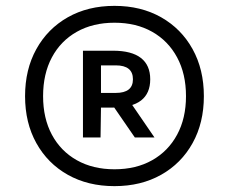

<svg xmlns="http://www.w3.org/2000/svg" viewBox="-20 -769 782 655"><path d="M370.5 -134Q280 -134 211.2 -172.8Q142.5 -211.5 104 -280.8Q65.5 -350 65.5 -441Q65.5 -532 104 -601.5Q142.5 -671 211.2 -710Q280 -749 370.5 -749Q461 -749 529.8 -710Q598.5 -671 637 -601.5Q675.5 -532 675.5 -441Q675.5 -350 637 -280.8Q598.5 -211.5 529.8 -172.8Q461 -134 370.5 -134ZM440 -300 367 -406 425.5 -419 507 -300ZM370.5 -191.5Q444.5 -191.5 499.2 -222.5Q554 -253.5 584.2 -309.5Q614.5 -365.5 614.5 -441Q614.5 -517 584.2 -573.2Q554 -629.5 499.2 -660.5Q444.5 -691.5 370.5 -691.5Q297 -691.5 242 -660.5Q187 -629.5 157 -573.2Q127 -517 127 -441Q127 -365.5 157 -309.5Q187 -253.5 242 -222.5Q297 -191.5 370.5 -191.5ZM263 -300V-596H365.5Q429 -596 460.8 -571.2Q492.5 -546.5 492.5 -498.5Q492.5 -450.5 461.2 -426.2Q430 -402 365.5 -402H324.5L323 -300ZM324.5 -452H375Q433.5 -452 433.5 -498.5Q433.5 -546 375 -546H324.5Z"/></svg>

Font: Encode Sans SemiExpanded SemiBold
Style: Regular
Weight: 600
Width: 6
Designer: Multiple Designers
Foundry: Impallari Type
Version: Version 3.002